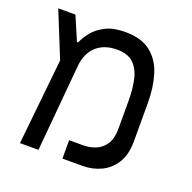

<svg xmlns="http://www.w3.org/2000/svg" viewBox="-109 -697 803 805"><g transform="rotate(20 293.0 -294.5)"><path d="M61.5 0 101.1 -383.3 19 -585.9H95.7L141.1 -480H146Q156.2 -503.9 176.3 -529.1Q196.3 -554.2 230.7 -571.5Q265.1 -588.9 317.4 -588.9Q391.1 -588.9 432.6 -555.4Q474.1 -522 491 -465.8Q507.8 -409.7 507.8 -341.8V-169.9Q507.8 -110.4 483.9 -72.8Q460 -35.2 422.1 -17.6Q384.3 0 341.3 0H251V-82H314.5Q341.8 -82 368.2 -92.3Q394.5 -102.5 411.6 -127.9Q428.7 -153.3 428.7 -198.2V-321.8Q428.7 -377.4 418.7 -419.4Q408.7 -461.4 383.1 -484.6Q357.4 -507.8 310.5 -507.8Q254.4 -507.8 219.2 -476.6Q184.1 -445.3 178.7 -385.7L144 0Z"/></g></svg>

Font: Cascadia Code NF SemiLight
Style: Regular
Weight: 350
Monospace: yes
Designer: Aaron Bell
Foundry: Saja Typeworks
Version: Version 2404.023; ttfautohint (v1.8.4)